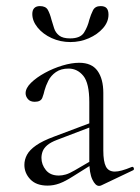

<svg xmlns="http://www.w3.org/2000/svg" viewBox="-20 -602 460 630"><path d="M313 6Q309 8 305 8Q293 8 283 -13Q273 -34 273 -74V-267Q273 -329 253.5 -353Q234 -377 205 -377Q180 -377 163.5 -365.5Q147 -354 138.5 -337Q130 -320 126 -305Q124 -295 119 -281.5Q114 -268 94 -268Q79 -268 71.5 -277Q64 -286 64 -296Q64 -313 82 -330.5Q100 -348 127.5 -363Q155 -378 185 -387Q215 -396 240 -396Q281 -396 300 -369.5Q319 -343 319 -297V-108Q319 -72 327.5 -55.5Q336 -39 357 -39Q376 -39 412 -54Q417 -56 419 -50.5Q421 -45 416 -43ZM136 7Q99 7 79.5 -13.5Q60 -34 60 -61Q60 -78 68.5 -94Q77 -110 98.5 -125Q120 -140 158 -154L283 -201L285 -188L167 -143Q146 -135 135 -125.5Q124 -116 120 -105.5Q116 -95 116 -84Q116 -62 130.5 -44Q145 -26 173 -26Q184 -26 196 -29.5Q208 -33 225 -43L292 -82L294 -70L219 -23Q194 -7 175 0Q156 7 136 7ZM210 -476Q244 -476 256 -495.5Q268 -515 273 -537Q278 -554 285 -568Q292 -582 310 -582Q324 -582 330 -575Q336 -568 336 -554Q336 -530 318 -509.5Q300 -489 271.5 -476.5Q243 -464 211 -464Q178 -464 149.5 -477Q121 -490 103.5 -511.5Q86 -533 86 -556Q86 -569 92.5 -575.5Q99 -582 111 -582Q130 -582 137 -569.5Q144 -557 149 -537Q153 -524 157.5 -509.5Q162 -495 174 -485.5Q186 -476 210 -476Z"/></svg>

Font: Cormorant Garamond Light
Style: Regular
Weight: 300
Designer: Christian Thalmann (Catharsis Fonts)
Foundry: Catharsis Fonts
Version: Version 4.001